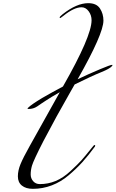

<svg xmlns="http://www.w3.org/2000/svg" viewBox="-20 -1171 731 1214"><path d="M267 -533Q259 -528 242 -516.5Q225 -505 215 -498Q191 -482 161 -482Q154 -482 154 -484Q154 -486 158 -490Q178 -510 246 -551Q308 -587 378 -624Q559 -941 559 -1043Q559 -1075 540.5 -1100Q522 -1125 496 -1125Q448 -1125 381 -1071Q363 -1057 362 -1057Q357 -1057 357 -1062Q357 -1065 376 -1081Q465 -1151 538 -1151Q590 -1151 612 -1117.5Q634 -1084 634 -1041Q634 -957 471 -670Q538 -702 614 -734Q678 -761 689 -761Q691 -761 691 -759Q691 -756 687 -752Q673 -736 621 -715Q561 -691 452 -637Q430 -599 419 -579Q339 -440 254 -278Q192 -157 182 -123Q174 -95 174 -68Q174 -43 190 -25Q206 -7 232 -7Q284 -7 331.5 -26.5Q379 -46 426 -89.5Q473 -133 494.5 -157Q516 -181 560 -236Q567 -244 570 -248Q574 -254 578 -254Q582 -254 582 -250Q582 -248 580 -244Q538 -187 501 -146Q464 -105 414.5 -63Q365 -21 307.5 1Q250 23 188 23Q144 23 118.5 2.5Q93 -18 93 -56Q93 -93 110 -134Q127 -175 168 -248Q175 -260 358 -588Q301 -556 267 -533Z"/></svg>

Font: Miama Nueva
Style: Medium
Weight: 400
Italic angle: -28°
Version: Version 1.0